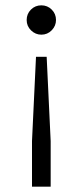

<svg xmlns="http://www.w3.org/2000/svg" viewBox="-20 -530 310 720"><path d="M100 170V-1L115 -317H155L170 -1V170ZM135 -400Q113 -400 96.5 -416Q80 -432 80 -455Q80 -478 96 -494Q112 -510 135 -510Q158 -510 174 -494Q190 -478 190 -455Q190 -433 174 -416.5Q158 -400 135 -400Z"/></svg>

Font: Atkinson Hyperlegible Next Light
Style: Regular
Weight: 300
Designer: Elliott Scott, Megan Eiswerth, Linus Boman, Theodore Petrosky, Letters from Sweden
Foundry: Applied Design Works, Letters from Sweden
Version: Version 2.001